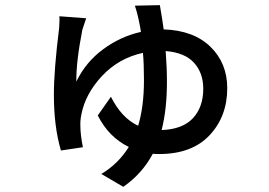

<svg xmlns="http://www.w3.org/2000/svg" viewBox="-20 -641 1040 743"><path d="M605.5 -137.7Q686.5 -140.6 726.6 -183.6Q766.6 -226.6 766.6 -297.9Q766.6 -358.4 731 -397.9Q695.3 -437.5 621.1 -443.4Q626 -379.9 626 -323.2Q626 -218.8 605.5 -137.7ZM502 -619.1 598.6 -621.1Q610.4 -552.7 613.3 -527.3Q729.5 -523.4 794.4 -460Q859.4 -396.5 859.4 -299.8Q859.4 -190.4 791 -117.7Q722.7 -44.9 595.7 -44.9Q579.1 -44.9 571.3 -45.9Q530.3 31.2 457 82L372.1 32.2Q437.5 -6.8 478.5 -72.3Q400.4 -110.4 358.4 -194.3L409.2 -266.6Q450.2 -184.6 514.6 -154.3Q537.1 -228.5 537.1 -331.1Q537.1 -393.6 533.2 -436.5Q439.5 -416 375 -347.2Q310.5 -278.3 294.9 -198.2Q290 -173.8 291 -154.3Q291 -120.1 300.8 -71.3L215.8 -58.6Q188.5 -150.4 188.5 -275.4Q188.5 -370.1 209 -534.2Q210.9 -566.4 210 -578.1L313.5 -570.3L298.8 -526.4Q274.4 -402.3 275.4 -325.2Q311.5 -400.4 378.9 -450.2Q446.3 -500 525.4 -517.6Q522.5 -538.1 515.6 -569.3Q509.8 -595.7 502 -619.1Z"/></svg>

Font: Gen Shin Gothic Monospace Medium
Style: Regular
Weight: 500
Designer: [Source Han Sans]
Ryoko NISHIZUKA  (kana & ideographs); Paul D. Hunt (Latin, Greek & Cyrillic); Wenlong ZHANG  (bopomofo
Version: Version 1.002.20150607